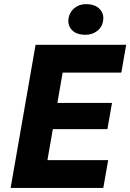

<svg xmlns="http://www.w3.org/2000/svg" viewBox="-20 -919 637 939"><path d="M154 -700H597.2L573.4 -564H286.4L212 -136H509L485.2 0H32ZM212.8 -415.6H527.8L505.2 -287.4H190.2ZM315 -827.2Q319.8 -861 346.2 -881Q372.6 -901 410.2 -898.6Q447.2 -896.2 468 -874.2Q488.8 -852.2 484.6 -820Q480.4 -785.6 452.8 -765.9Q425.2 -746.2 387 -749.2Q350.6 -751.6 330.7 -773.3Q310.8 -795 315 -827.2Z"/></svg>

Font: Fixel Italic Variable 20240409 Display Thin
Style: Italic
Weight: 100
Italic angle: -10°
Designer: AlfaBravo + MacPaw
Foundry: Kyrylo Tkachov, Marchela Mozhyna, Serhii Makarenko, Maria Weinstein, Zakhar Kryvoshyya
Version: Version 1.211;Glyphs 3.2 (3225)